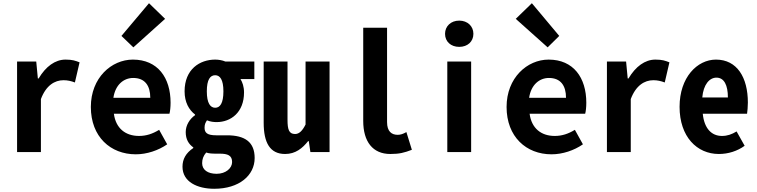

<svg xmlns="http://www.w3.org/2000/svg" viewBox="-20 -944 4702 1192"><path d="M86 0H234V-329C266 -414 320 -446 374 -446C400 -446 421 -441 445 -432L474 -557C448 -567 430 -574 387 -574C322 -574 264 -531 220 -457H215L205 -562H86Z M823 14C892 14 963 -10 1018 -48L968 -138C927 -113 888 -100 843 -100C759 -100 699 -147 687 -238H1032C1036 -252 1039 -279 1039 -306C1039 -462 959 -574 805 -574C672 -574 544 -461 544 -280C544 -95 666 14 823 14ZM684 -337C696 -418 748 -460 807 -460C880 -460 913 -412 913 -337ZM808 -650 1005 -827 905 -924 734 -721Z M1310 228C1465 228 1561 145 1561 37C1561 -62 1501 -104 1389 -104H1322C1266 -104 1250 -120 1250 -151C1250 -173 1256 -183 1265 -197C1287 -188 1307 -186 1325 -186C1413 -186 1495 -246 1495 -370C1495 -406 1485 -434 1473 -453H1559V-562H1379C1361 -570 1336 -574 1316 -574C1221 -574 1126 -515 1126 -377C1126 -309 1153 -262 1191 -233V-229C1157 -205 1133 -166 1133 -124C1133 -78 1152 -49 1180 -29V-25C1134 6 1113 44 1113 91C1113 185 1205 228 1310 228ZM1316 -275C1286 -275 1264 -303 1264 -377C1264 -450 1285 -477 1316 -477C1346 -477 1367 -449 1367 -377C1367 -303 1346 -275 1316 -275ZM1325 135C1269 135 1235 110 1235 69C1235 45 1242 24 1260 3C1278 9 1297 10 1324 10H1344C1394 10 1421 21 1421 62C1421 100 1382 135 1325 135Z M1750 12C1815 12 1858 -24 1893 -68H1897L1907 0H2026V-562H1877V-171C1858 -133 1838 -112 1812 -112C1774 -112 1765 -140 1765 -200V-562H1617V-182C1617 -58 1656 12 1750 12Z M2403 12C2460 12 2490 4 2537 -14L2503 -124C2482 -112 2466 -107 2449 -107C2411 -107 2383 -128 2383 -186V-772H2235V-193C2235 -65 2294 12 2403 12Z M2757 0H2905V-562H2757ZM2831 -653C2883 -653 2919 -686 2919 -734C2919 -781 2883 -816 2831 -816C2779 -816 2743 -781 2743 -734C2743 -686 2779 -653 2831 -653Z M3404 14C3473 14 3544 -10 3599 -48L3549 -138C3508 -113 3469 -100 3424 -100C3340 -100 3280 -147 3268 -238H3613C3617 -252 3620 -279 3620 -306C3620 -462 3540 -574 3386 -574C3253 -574 3125 -461 3125 -280C3125 -95 3247 14 3404 14ZM3265 -337C3277 -418 3329 -460 3388 -460C3461 -460 3494 -412 3494 -337ZM3380 -650 3452 -721 3282 -924 3182 -827Z M3748 0H3896V-329C3928 -414 3982 -446 4036 -446C4062 -446 4083 -441 4107 -432L4136 -557C4110 -567 4092 -574 4049 -574C3984 -574 3926 -531 3882 -457H3877L3867 -562H3748Z M4443 12C4501 12 4558 -6 4603 -39L4553 -128C4523 -110 4496 -100 4462 -100C4397 -100 4352 -147 4343 -238H4618C4620 -252 4623 -280 4623 -307C4623 -463 4556 -574 4425 -574C4308 -574 4199 -463 4199 -281C4199 -95 4307 12 4443 12ZM4340 -339C4347 -420 4385 -462 4428 -462C4476 -462 4499 -415 4499 -339Z"/></svg>

Font: Noto Sans Mono CJK SC
Style: Bold
Weight: 700
Designer: Ryoko NISHIZUKA 西塚涼子 (kana, bopomofo & ideographs); Paul D. Hunt (Latin, Greek & Cyrillic); Sandoll Communications 산돌커뮤니
Foundry: Adobe
Version: Version 2.004;hotconv 1.0.118;makeotfexe 2.5.65603